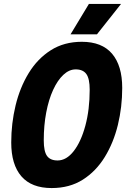

<svg xmlns="http://www.w3.org/2000/svg" viewBox="-20 -938 640 974"><path d="M242 16Q140 16 88.5 -43.5Q37 -103 37 -215Q37 -312 59 -403Q81 -494 125.5 -567Q170 -640 237.5 -683Q305 -726 395 -726Q497 -726 548.5 -665.5Q600 -605 600 -492Q600 -395 578 -304.5Q556 -214 511.5 -141.5Q467 -69 400 -26.5Q333 16 242 16ZM272 -124Q317 -124 354 -171.5Q391 -219 413 -300.5Q435 -382 435 -483Q435 -539 418 -562.5Q401 -586 364 -586Q331 -586 301.5 -558.5Q272 -531 249.5 -482Q227 -433 214.5 -367.5Q202 -302 202 -226Q202 -170 218.5 -147Q235 -124 272 -124ZM338 -764 431 -918H594L472 -764Z"/></svg>

Font: Geist Mono ExtraBold
Style: Italic
Weight: 800
Italic angle: -12°
Monospace: yes
Designer: Basement.studio, Andrés Briganti, Mateo Zaragoza
Foundry: Basement.studio, Vercel, Andrés Briganti, Guido Ferreyra, Mateo Zaragoza
Version: Version 1.500; ttfautohint (v1.8.4.7-5d5b)